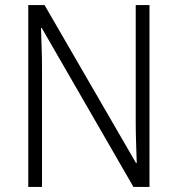

<svg xmlns="http://www.w3.org/2000/svg" viewBox="-20 -734 698 754"><path d="M567 0H504L144 -624H141Q142 -587 143.5 -548Q145 -509 145 -466V0H91V-714H155L514 -94H517Q516 -128 514.5 -171.5Q513 -215 513 -251V-714H567Z"/></svg>

Font: Noto Sans Gurmukhi SemiCondensed Light
Style: Regular
Weight: 300
Width: 4
Designer: Jelle Bosma - Monotype Design Team
Foundry: Monotype Imaging Inc.
Version: Version 2.004; ttfautohint (v1.8.4.7-5d5b)